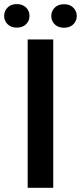

<svg xmlns="http://www.w3.org/2000/svg" viewBox="-52 -900 388 920"><path d="M203.1 -710.9V0H80.6V-710.9ZM-32.2 -823.7Q-32.2 -847.7 -15.6 -864Q1 -880.4 28.3 -880.4Q56.2 -880.4 72.8 -864Q89.4 -847.7 89.4 -823.7Q89.4 -800.3 72.8 -783.9Q56.2 -767.6 28.3 -767.6Q1 -767.6 -15.6 -783.9Q-32.2 -800.3 -32.2 -823.7ZM193.8 -823.2Q193.8 -847.2 210.4 -863.5Q227.1 -879.9 254.9 -879.9Q282.2 -879.9 299.1 -863.5Q315.9 -847.2 315.9 -823.2Q315.9 -799.3 299.1 -783.2Q282.2 -767.1 254.9 -767.1Q227.1 -767.1 210.4 -783.2Q193.8 -799.3 193.8 -823.2Z"/></svg>

Font: Vazirmatn UI Medium
Style: Regular
Weight: 500
Designer: Saber Rastikerdar
Foundry: Saber Rastikerdar
Version: Version 33.003